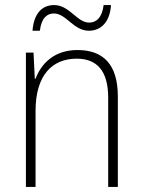

<svg xmlns="http://www.w3.org/2000/svg" viewBox="-20 -736 562 756"><path d="M108 -615H137C143 -666 166 -683 192 -683C241 -683 269 -615 330 -615C378 -615 413 -650 417 -716H388C382 -666 359 -647 331 -647C283 -647 254 -716 193 -716C145 -716 113 -682 108 -615ZM285 -539C193 -539 142 -485 120 -426H117L112 -529H82V0H120V-300C120 -438 184 -505 282 -505C361 -505 406 -458 406 -351V0H444V-356C444 -482 387 -539 285 -539Z"/></svg>

Font: Noto Sans Lao UI SemCond ExtLt
Style: Regular
Weight: 200
Width: 4
Designer: Monotype Design Team
Foundry: Monotype Imaging Inc.
Version: Version 2.000